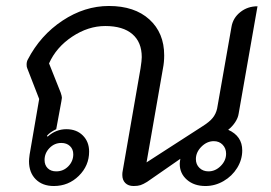

<svg xmlns="http://www.w3.org/2000/svg" viewBox="-20 -613 907 642"><path d="M77 -74Q77 -80 79 -96L111 -282L71 -385Q69 -389 69 -397Q69 -407 73 -414Q115 -495 189 -544Q263 -593 344 -593Q430 -593 479.5 -548Q529 -503 529 -428Q529 -405 525 -385L470 -70L656 -190Q680 -205 691 -218.5Q702 -232 706 -250L754 -523Q759 -553 783.5 -572.5Q808 -592 841 -592L778 -233Q776 -219 766.5 -204.5Q757 -190 743 -179Q790 -158 790 -110Q790 -79 773 -51.5Q756 -24 727.5 -7.5Q699 9 667 9Q629 9 605 -12Q581 -33 581 -65Q581 -70 583 -82L472 -5Q459 3 450 6Q441 9 427 9Q409 9 399 -1Q389 -11 389 -28Q389 -36 390 -40L450 -385Q454 -411 454 -422Q454 -472 422.5 -499Q391 -526 332 -526Q275 -526 221.5 -490.5Q168 -455 144 -401L183 -303Q187 -291 187 -286Q187 -283 185 -273L168 -181Q147 -171 137 -159L139 -156Q167 -181 202 -181Q236 -181 257 -160Q278 -139 278 -106Q278 -59 243.5 -25Q209 9 160 9Q122 9 99.5 -13.5Q77 -36 77 -74ZM736 -99Q736 -117 724.5 -129Q713 -141 695 -141Q672 -141 653.5 -122.5Q635 -104 635 -81Q635 -63 647 -51.5Q659 -40 677 -40Q700 -40 718 -58Q736 -76 736 -99ZM225 -97Q225 -114 214 -124.5Q203 -135 185 -135Q162 -135 145.5 -118Q129 -101 129 -78Q129 -61 139.5 -50.5Q150 -40 168 -40Q192 -40 208.5 -57Q225 -74 225 -97Z"/></svg>

Font: K2D Light
Style: Italic
Weight: 300
Italic angle: -10°
Designer: Katatrad Aksorn Co.,Ltd.
Foundry: Cadson Demak Co.,Ltd.
Version: Version 1.000; ttfautohint (v1.6)